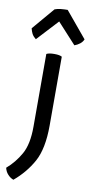

<svg xmlns="http://www.w3.org/2000/svg" viewBox="-122 -779 516 1062"><g transform="rotate(10 136.0 -248.0)"><path d="M-10.7 -602.5Q-6.8 -585.9 0 -572.3Q7.8 -558.6 22.5 -546.9Q58.6 -586.9 132.8 -666Q159.2 -637.7 238.3 -550.8Q254.9 -556.6 268.6 -567.4Q282.2 -578.1 288.1 -592.8Q248 -640.6 168 -737.3Q150.4 -737.3 129.9 -735.4Q110.4 -733.4 95.7 -727.5Q60.5 -686.5 -10.7 -602.5ZM180.7 -476.6Q173.8 -480.5 164.1 -482.4Q153.3 -484.4 137.7 -484.4Q122.1 -484.4 111.3 -482.4Q100.6 -480.5 93.8 -476.6Q93.8 -340.8 93.8 -67.4Q93.8 30.3 62.5 85.9Q31.2 141.6 -15.6 181.6Q-10.7 203.1 2.9 217.8Q16.6 233.4 35.2 240.2Q100.6 185.5 140.6 113.3Q180.7 40 180.7 -89.8Q180.7 -218.8 180.7 -476.6Z"/></g></svg>

Font: cl
Style: Regular
Weight: 400
Designer: Mitja Miklavcic
Version: Version 1.0